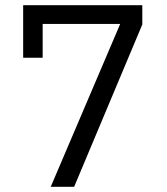

<svg xmlns="http://www.w3.org/2000/svg" viewBox="-20 -718 640 738"><path d="M175 0 442 -626H144V-496H69V-698H527V-624L265 0Z"/></svg>

Font: IBM Plex Thai
Style: Regular
Weight: 400
Designer: Mike Abbink, Paul van der Laan, Pieter van Rosmalen, Ben Mitchell, Mark Frömberg
Foundry: Bold Monday
Version: Version 1.0